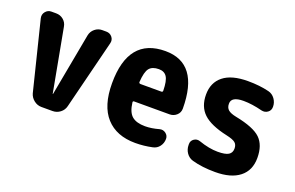

<svg xmlns="http://www.w3.org/2000/svg" viewBox="-73 -796 1645 1072"><g transform="rotate(20 750.0 -260.0)"><path d="M411.1 -519.5Q433.6 -519.5 446.8 -502.9Q460 -486.3 454.1 -464.8L351.6 -54.7Q345.7 -30.3 325.7 -15.1Q305.7 0 281.2 0H214.8Q190.4 0 170.4 -15.6Q150.4 -31.2 143.6 -54.7L42 -464.8Q37.1 -486.3 50.8 -502.9Q64.5 -519.5 85 -519.5H113.3Q138.7 -519.5 157.2 -503.9Q175.8 -488.3 179.7 -463.9L249 -90.8Q249 -89.8 250 -89.8Q251 -89.8 251 -90.8L320.3 -463.9Q325.2 -488.3 344.2 -503.9Q363.3 -519.5 386.7 -519.5Z M814.5 -309.6Q823.2 -309.6 823.2 -318.4Q822.3 -377 807.1 -399.9Q792 -422.9 759.8 -422.9Q720.7 -422.9 703.1 -401.4Q685.5 -379.9 681.6 -318.4Q681.6 -310.5 690.4 -309.6ZM759.8 -530.3Q959 -530.3 960 -261.7Q960 -237.3 942.4 -221.7Q924.8 -206.1 901.4 -206.1H691.4Q682.6 -206.1 683.6 -198.2Q690.4 -141.6 716.8 -119.1Q743.2 -96.7 794.9 -96.7Q833 -96.7 877.9 -109.4Q897.5 -114.3 913.6 -102.1Q929.7 -89.8 929.7 -70.3Q929.7 -44.9 915 -25.4Q900.4 -5.9 876 -1Q826.2 9.8 775.4 9.8Q663.1 9.8 601.6 -58.1Q540 -126 540 -259.8Q540 -530.3 759.8 -530.3Z M1254.9 -320.3Q1364.3 -298.8 1404.8 -259.8Q1445.3 -220.7 1445.3 -144.5Q1445.3 -70.3 1394.5 -30.3Q1343.8 9.8 1250 9.8Q1171.9 9.8 1113.3 -6.8Q1088.9 -13.7 1074.2 -34.7Q1059.6 -55.7 1059.6 -82V-87.9Q1059.6 -107.4 1076.2 -118.7Q1092.8 -129.9 1112.3 -123Q1173.8 -101.6 1224.6 -101.6Q1269.5 -101.6 1288.6 -113.3Q1307.6 -125 1307.6 -150.4Q1307.6 -172.9 1293.9 -184.6Q1280.3 -196.3 1240.2 -205.1Q1141.6 -226.6 1098.1 -267.6Q1054.7 -308.6 1054.7 -379.9Q1054.7 -451.2 1104 -490.7Q1153.3 -530.3 1250 -530.3Q1319.3 -530.3 1375 -516.6Q1399.4 -510.7 1414.6 -489.7Q1429.7 -468.8 1429.7 -443.4V-442.4Q1429.7 -420.9 1413.1 -409.2Q1396.5 -397.5 1376 -402.3Q1314.5 -418 1264.6 -418Q1191.4 -418 1192.4 -375Q1192.4 -352.5 1206.5 -339.8Q1220.7 -327.1 1254.9 -320.3Z"/></g></svg>

Font: Rounded Mgen+ 2m bold
Style: Bold
Weight: 700
Designer: [Source Han Sans]
Ryoko NISHIZUKA  (kana & ideographs); Paul D. Hunt (Latin, Greek & Cyrillic); Wenlong ZHANG  (bopomofo
Version: Version 1.059.20150602